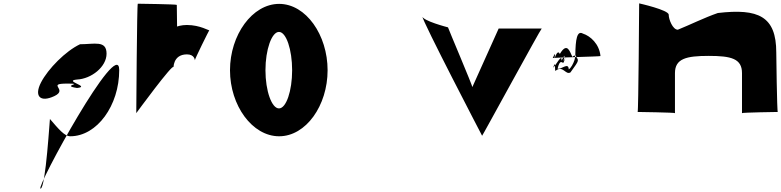

<svg xmlns="http://www.w3.org/2000/svg" viewBox="-20 -663 4626 1137"><path d="M611 -345C611 -426 539 -401 454 -401C369 -361 265 -256 223 -175C181 -94 217 -54 302 -94C387 -134 251 -168 378 -168C486 -168 337 -157 436 -142C521 -150 351 -184 436 -192C521 -196 611 -267 611 -345ZM686 -248C686 -457 189 454 220 454C251 454 276 14 276 42C327 101 362 144 396 144C555 144 686 -39 686 -248Z M787 7C787 7 1008 -295 1008 -265C1008 -252 1000 -341 1087 -341C1133 -341 1134 -306 1134 -306C1130 -306 1220 -489 1220 -484C1220 -479 1166 -515 1087 -515C961 -515 919 -404 959 -404C999 -404 1026 -436 1029 -476L1027 -634C1027 -638 801 -641 796 -641C791 -641 787 3 787 7Z M1342 -247C1342 -38 1474 144 1633 144C1792 144 1920 -38 1920 -247C1920 -456 1792 -640 1633 -640C1474 -640 1342 -456 1342 -247ZM1552 -247C1552 -369 1589 -474 1632 -474C1675 -474 1710 -369 1710 -247C1710 -125 1675 -21 1632 -21C1589 -21 1552 -125 1552 -247Z M2480 -568C2480 -540 2835 141 2835 141C2835 145 3183 -494 3188 -494H2933L2777 -147C2782 -147 2633 -497 2633 -501C2633 -501 2480 -540 2480 -568Z M3536 -331C3533 -328 3249 -322 3253 -319C3278 -374 3261 -316 3264 -318C3285 -377 3295 -343 3295 -343C3341 -421 3356 -350 3370 -326C3405 -361 3375 -268 3348 -252C3347 -298 3302 -248 3282 -257C3297 -319 3310 -286 3317 -292C3341 -353 3320 -300 3317 -304C3335 -367 3308 -306 3305 -304C3309 -349 3272 -277 3256 -262C3272 -316 3264 -248 3269 -243C3314 -280 3328 -217 3358 -234C3416 -314 3407 -301 3387 -336C3388 -430 3397 -484 3432 -464C3476 -450 3529 -403 3536 -331Z M3977 7V-230C3977 -316 4044 -332 4177 -332C4310 -332 4374 -316 4374 -230V7C4374 3 4586 0 4586 0C4581 0 4577 -352 4577 -352C4577 -567 4471 -614 4231 -586C4150 -558 4066 -516 3994 -487C3964 -487 3940 -548 3940 -576C3940 -604 3765 -643 3765 -643C3765 -643 3761 0 3756 0C3756 0 3977 3 3977 7Z"/></svg>

Font: PlasticEraser
Style: Regular
Weight: 400
Foundry: Cannot Into Space Fonts
Version: Version 0.43